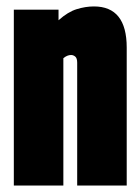

<svg xmlns="http://www.w3.org/2000/svg" viewBox="-20 -577 435 597"><path d="M23 0V-547H162V-514Q191 -540 218.5 -548.5Q246 -557 272 -557Q374 -557 374 -429V0H220V-382Q220 -396 214 -401Q208 -406 201 -406Q189 -406 177 -396V0Z"/></svg>

Font: Georama ExtraCondensed ExtraBold
Style: Regular
Weight: 800
Width: 2
Designer: Jean-Baptiste Levee
Foundry: Production Type
Version: Version 1.000